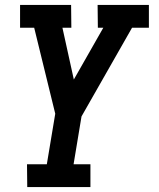

<svg xmlns="http://www.w3.org/2000/svg" viewBox="-20 -540 640 775"><path d="M90 215 89 123H169L203 -81L118 -428H61V-520H267L268 -428H232L278 -219L397 -428H375L374 -520H581V-428H513L309 -70L277 123H345V215Z"/></svg>

Font: Iosevka Etoile Semibold
Style: Italic
Weight: 600
Italic angle: -9°
Designer: Belleve Invis
Foundry: Belleve Invis
Version: Version 22.1.2; ttfautohint (v1.8.4)